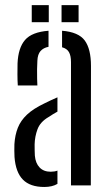

<svg xmlns="http://www.w3.org/2000/svg" viewBox="-20 -727 429 753"><path d="M36.9 -111.3Q36.4 -124 36.2 -136.3Q36 -148.5 36.5 -161.5Q38.7 -197.4 49.9 -225.7Q61 -254 85.9 -277.5Q110.8 -300.9 154.6 -321.7Q166.4 -327.5 179.2 -333.6Q191.9 -339.6 205.3 -345.3V-289.2Q197.5 -285.2 188.9 -279.8Q180.2 -274.5 170.3 -267.9Q137.9 -249 127.2 -220.4Q116.5 -191.8 115.8 -160.7Q115.8 -146.9 116 -136.8Q116.2 -126.7 116.7 -116.7Q119.2 -87.1 135.2 -70.3Q151.1 -53.5 178.9 -53.5Q193.8 -53.5 205.3 -57.9V-5.9Q185 6.3 153.6 6.3Q98.1 6.3 69.8 -22.6Q41.4 -51.4 36.9 -111.3ZM49.8 -391.7Q48.4 -412.8 48.4 -435.4Q48.3 -458.1 48.8 -478.5Q51.4 -539.3 78.2 -570.3Q105 -601.4 170.3 -606.4V-543.4Q150.5 -539.7 139 -526.9Q127.6 -514.1 126.6 -489Q125.6 -474.5 125.4 -455.3Q125.1 -436 125.6 -418.6Q126.1 -401.2 126.6 -391.7ZM258.4 0V-483.3Q258.4 -508.4 250.5 -522.5Q242.6 -536.5 223.4 -541.6V-606.4Q287.8 -601.3 312.3 -568.3Q336.8 -535.2 336.8 -468.2L336.2 0ZM221.4 -640V-706.8H288.2V-640ZM104.5 -640V-706.8H171.3V-640Z"/></svg>

Font: Big Shoulders Stencil Text Thin
Style: Regular
Weight: 100
Designer: Patric King
Foundry: XO Type Co
Version: Version 2.001